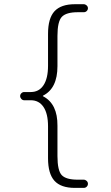

<svg xmlns="http://www.w3.org/2000/svg" viewBox="-20 -790 540 935"><path d="M97.7 -301.8Q89.8 -301.8 84 -308.1Q78.1 -314.5 78.1 -322.3Q78.1 -330.1 84 -335.9Q89.8 -341.8 97.7 -341.8H129.9Q169.9 -341.8 191.9 -375Q213.9 -408.2 213.9 -469.7V-625Q213.9 -701.2 245.6 -735.4Q277.3 -769.5 344.7 -769.5H387.7Q395.5 -769.5 401.9 -763.7Q408.2 -757.8 408.2 -750Q408.2 -742.2 402.3 -736.3Q396.5 -730.5 387.7 -730.5H358.4Q302.7 -730.5 281.2 -708Q259.8 -685.5 259.8 -615.2V-467.8Q259.8 -359.4 189.5 -324.2L188.5 -322.3L189.5 -321.3Q190.4 -320.3 191.4 -320.3Q260.7 -283.2 259.8 -177.7V-30.3Q259.8 41 280.8 63Q301.8 85 358.4 85H387.7Q395.5 85 401.9 90.8Q408.2 96.7 408.2 105Q408.2 113.3 402.3 119.1Q396.5 125 387.7 125H344.7Q276.4 125 245.1 90.3Q213.9 55.7 213.9 -19.5V-174.8Q213.9 -236.3 191.9 -269Q169.9 -301.8 129.9 -301.8Z"/></svg>

Font: Rounded-X Mgen+ 1m light
Style: Regular
Weight: 200
Designer: [Source Han Sans]
Ryoko NISHIZUKA  (kana & ideographs); Paul D. Hunt (Latin, Greek & Cyrillic); Wenlong ZHANG  (bopomofo
Version: Version 1.059.20150602